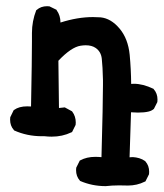

<svg xmlns="http://www.w3.org/2000/svg" viewBox="-20 -475 540 631"><path d="M178.7 -400.9Q234.9 -418.9 285.6 -418.9Q298.3 -418.9 310.5 -418Q344.7 -414.6 372.8 -381.3Q400.9 -348.1 406.2 -294.9Q410.6 -247.6 411.1 -199.2Q415.5 -199.7 419.9 -199.7Q449.7 -199.7 484.4 -183.1L485.4 -181.6Q497.6 -168 497.6 -147.5Q497.6 -144.5 497.1 -139.6L485.8 -117.2Q478.5 -110.8 468.3 -108.4Q454.6 -105 433.6 -105Q423.3 -105 410.6 -106L405.8 42Q409.7 41.5 412.4 41.5Q415 41.5 418.5 41.5Q421.9 41.5 427.2 42.5Q432.6 43.5 437.5 44.9Q447.8 47.9 457.5 54.7L458 55.7Q470.2 69.3 470.2 89.8Q470.2 92.8 469.7 97.7L458 121.1L455.6 122.1Q430.2 134.8 399.9 134.8Q395.5 134.8 387.9 134.5Q380.4 134.3 369.6 134.3Q348.6 134.3 327.6 136.7H327.1Q282.7 136.7 243.2 119.6L242.2 118.2Q230 104.5 230 84Q230 81.1 230.5 76.2L242.2 52.7L244.1 51.8Q265.1 40.5 293 40.5Q303.2 40.5 313.5 41.5Q318.4 -137.2 318.4 -195.8Q318.4 -205.6 318.4 -211.9Q317.4 -256.3 314.5 -282.2Q312 -305.2 294.4 -317.4Q281.7 -326.2 261.7 -326.2Q253.9 -326.2 244.6 -324.7Q213.9 -319.8 171.9 -275.4L173.8 -120.1L192.9 -122.1L216.3 -109.4L217.3 -108.4Q229 -92.8 229 -72.3Q229 -69.3 228.5 -64.5L216.8 -41L214.4 -40Q185.1 -25.9 149.9 -25.9Q138.7 -25.9 126.5 -27.3Q122.1 -27.3 117.7 -27.3Q68.8 -27.3 26.4 -46.4L25.4 -47.9Q13.2 -61.5 13.2 -82Q13.2 -85 13.7 -89.8L24.9 -112.8L26.4 -113.8Q42.5 -125.5 69.3 -125.5Q75.2 -125.5 82 -125Q85 -281.7 85 -338.9V-366.7Q85 -405.3 99.1 -441.4L100.6 -442.4Q114.3 -454.6 134.8 -454.6Q137.7 -454.6 142.6 -454.1L165.5 -442.9L166.5 -440.9Q178.7 -423.8 178.7 -401.4Q178.7 -400.9 178.7 -400.9Z"/></svg>

Font: Bakudai
Style: Bold
Weight: 700
Version: Version 1.48